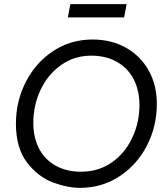

<svg xmlns="http://www.w3.org/2000/svg" viewBox="-20 -900 804 928"><path d="M57 -302Q57 -411 105 -504.5Q153 -598 237.5 -653.5Q322 -709 427 -709Q518 -709 588.5 -669.5Q659 -630 698.5 -559.5Q738 -489 738 -398Q738 -289 690 -196Q642 -103 557 -47.5Q472 8 367 8Q305 8 234 -19Q163 -46 110 -115.5Q57 -185 57 -302ZM654 -393Q654 -463 626 -517Q598 -571 545 -601Q492 -631 421 -631Q339 -631 275 -585.5Q211 -540 176 -465.5Q141 -391 141 -305Q141 -235 169 -181.5Q197 -128 249.5 -99Q302 -70 372 -70Q455 -70 519 -114Q583 -158 618.5 -232.5Q654 -307 654 -393ZM320 -880H592L580 -816H308Z"/></svg>

Font: Fixel Italic Variable Display Thin
Style: Italic
Weight: 100
Italic angle: -10°
Designer: AlfaBravo + MacPaw
Foundry: Kyrylo Tkachov, Marchela Mozhyna, Serhii Makarenko, Maria Weinstein, Zakhar Kryvoshyya
Version: Version 1.210;Glyphs 3.2 (3217)